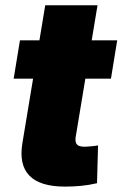

<svg xmlns="http://www.w3.org/2000/svg" viewBox="-20 -692 459 719"><path d="M418.9 -541 395.5 -397.5H31.2L54.7 -541ZM149.4 -672.4H345.2L263.2 -177.7Q260.7 -159.7 268.1 -151.1Q275.4 -142.6 296.4 -142.6Q305.7 -142.6 323.2 -144.3Q340.8 -146 347.2 -147.5L343.3 -5.9Q311.5 1.5 281.2 4.2Q251 6.8 223.6 6.8Q129.9 6.8 90.1 -34.2Q50.3 -75.2 64 -156.7Z"/></svg>

Font: Inter 17pt Black
Style: Italic
Weight: 900
Italic angle: -9.3988°
Version: Version 4.001;git-66647c0bb